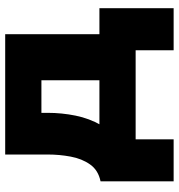

<svg xmlns="http://www.w3.org/2000/svg" viewBox="6 -562 705 758"><g transform="rotate(-90 359.0 -182.5)"><path d="M421.5 0V-372H293V-347Q293 -291.5 282 -237.2Q271 -183 244.5 -136.5Q218 -90 172 -57Q126 -24 55.5 -10.5L22.5 -138.5Q66.5 -147.5 89.2 -179.8Q112 -212 120.2 -256.5Q128.5 -301 128.5 -347V-515H603.5V0ZM22.5 150V-138.5L114 -132L143 -143H706V150H540V0H188.5V150Z"/></g></svg>

Font: Geologica Roman ExtraBold
Style: Regular
Weight: 800
Designer: Sindre Bremnes, Frode Helland
Foundry: Monokrom Skriftforlag AS
Version: Version 1.010;gftools[0.9.28]